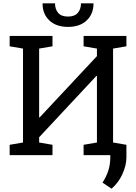

<svg xmlns="http://www.w3.org/2000/svg" viewBox="-20 -925 809 1145"><path d="M37.6 0V-61.5L117.2 -75.2V-635.3L37.6 -648.9V-710.9H293V-648.9L213.4 -635.3V-225.6L216.3 -224.6L558.1 -590.3V-635.3L478.5 -648.9V-710.9H733.9V-648.9L654.3 -635.3V-75.2L733.9 -61.5V0H478.5V-61.5L558.1 -75.2V-471.7L555.2 -472.7L213.4 -106.4V-75.2L293 -61.5V0ZM385.7 -764.6Q314.9 -764.6 274.4 -803Q233.9 -841.3 233.9 -902.3L234.9 -905.3H308.1Q308.1 -870.1 326.9 -848.1Q345.7 -826.2 385.7 -826.2Q424.8 -826.2 443.8 -848.1Q462.9 -870.1 462.9 -905.3H536.6L537.6 -902.3Q537.1 -841.3 496.8 -803Q456.5 -764.6 385.7 -764.6ZM645.5 200.2 591.3 164.1Q614.3 128.9 626 92.3Q637.7 55.7 637.7 14.6V-59.6H733.9V13.2Q733.9 61 710 113.3Q686 165.5 645.5 200.2Z"/></svg>

Font: Roboto Slab
Style: Regular
Weight: 400
Designer: Google
Version: Version 2.000; ttfautohint (v1.8.1.43-b0c9)